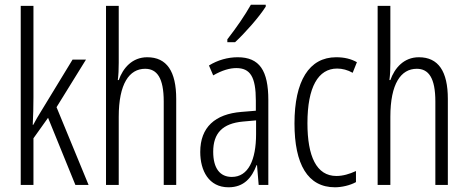

<svg xmlns="http://www.w3.org/2000/svg" viewBox="-20 -878 1987 815"><path d="M122 -465V-853H68V-93H122V-291L184 -378L300 -93H356L220 -423L345 -625H288L154 -405C142 -386 133 -370 121 -348H119C121 -388 122 -423 122 -465Z M484 -612V-853H430V-93H484V-382C484 -523 529 -586 596 -586C646 -586 675 -548 675 -447V-93H728V-458C728 -575 688 -635 605 -635C541 -635 502 -589 484 -538H480C483 -561 484 -582 484 -612Z M1108 -850V-858H1045C1017 -809 986 -764 945 -711V-699H978C1018 -736 1079 -804 1108 -850ZM989 -635C947 -635 904 -623 867 -600L885 -558C923 -580 956 -589 983 -589C1042 -589 1066 -552 1066 -451V-408L1005 -403C893 -394 830 -338 830 -233C830 -154 866 -83 950 -83C1016 -83 1049 -124 1069 -177H1071L1078 -93H1119V-453C1119 -578 1082 -635 989 -635ZM1011 -362 1067 -367V-309C1067 -199 1034 -127 964 -127C914 -127 885 -163 885 -234C885 -313 925 -354 1011 -362Z M1402 -83C1430 -83 1466 -91 1491 -105V-152C1463 -139 1435 -131 1408 -131C1323 -131 1285 -215 1285 -355C1285 -509 1331 -587 1411 -587C1433 -587 1456 -581 1477 -569L1495 -614C1470 -628 1442 -635 1407 -635C1292 -635 1230 -534 1230 -354C1230 -181 1286 -83 1402 -83Z M1637 -612V-853H1583V-93H1637V-382C1637 -523 1682 -586 1749 -586C1799 -586 1828 -548 1828 -447V-93H1881V-458C1881 -575 1841 -635 1758 -635C1694 -635 1655 -589 1637 -538H1633C1636 -561 1637 -582 1637 -612Z"/></svg>

Font: Noto Sans Kannada UI ExtraCondensed Light
Style: Regular
Weight: 300
Width: 2
Designer: Jelle Bosma - Monotype Design Team
Foundry: Monotype Imaging Inc.
Version: Version 2.005